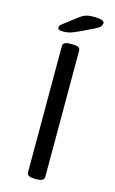

<svg xmlns="http://www.w3.org/2000/svg" viewBox="-131 -915 582 968"><g transform="rotate(15 160.0 -431.0)"><path d="M156 2Q134 2 124.5 -4Q115 -10 115 -20V-680Q115 -691 124.5 -696.5Q134 -702 156 -702H164Q187 -702 196 -696.5Q205 -691 205 -680V-20Q205 -10 196 -4Q187 2 164 2ZM100 -752Q74 -752 74 -765Q74 -769 76 -774Q78 -779 85 -784L159 -841Q174 -852 189 -858Q204 -864 235 -864Q258 -864 273 -859.5Q288 -855 288 -846Q288 -838 282.5 -829Q277 -820 248 -806L179 -773Q157 -763 141 -757.5Q125 -752 100 -752Z"/></g></svg>

Font: Asap Expanded
Style: Regular
Weight: 400
Width: 7
Designer: Pablo Cosgaya
Foundry: Omnibus-Type
Version: Version 3.001; ttfautohint (v1.8.4.7-5d5b)